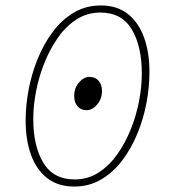

<svg xmlns="http://www.w3.org/2000/svg" viewBox="-20 -672 640 704"><path d="M252 12Q193 12 153.5 -18.5Q114 -49 94 -103.5Q74 -158 74 -230Q74 -285 85 -343.5Q96 -402 118.5 -457Q141 -512 174 -556Q207 -600 251 -626Q295 -652 350 -652Q409 -652 448.5 -621Q488 -590 508 -535Q528 -480 528 -408Q528 -353 517 -294.5Q506 -236 483.5 -181.5Q461 -127 428 -83.5Q395 -40 351 -14Q307 12 252 12ZM254 -14Q302 -14 341 -39Q380 -64 409.5 -105.5Q439 -147 459.5 -198Q480 -249 490 -302Q500 -355 500 -402Q500 -503 463 -564.5Q426 -626 348 -626Q300 -626 261 -601Q222 -576 192.5 -534Q163 -492 142.5 -440.5Q122 -389 112 -336Q102 -283 102 -236Q102 -136 139 -75Q176 -14 254 -14ZM298 -268Q277 -268 264.5 -282Q252 -296 252 -320Q252 -349 269.5 -369.5Q287 -390 308 -390Q329 -390 341.5 -376Q354 -362 354 -338Q354 -310 336.5 -289Q319 -268 298 -268Z"/></svg>

Font: SourceCodeVF
Style: Italic
Weight: 200
Italic angle: -11°
Monospace: yes
Designer: Paul D. Hunt, Teo Tuominen
Foundry: Adobe
Version: Version 1.026;hotconv 1.1.0;makeotfexe 2.6.0